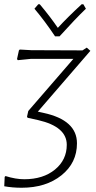

<svg xmlns="http://www.w3.org/2000/svg" viewBox="-47 -692 450 903"><path d="M345 -672 357 -651Q309 -605 233 -521H212Q164 -593 115 -651L133 -672H140Q188 -615 225 -561Q270 -610 337 -672ZM55 191Q11 191 -27 184L-25 140L-21 136Q27 151 67 151Q156 151 211.5 105.5Q267 60 267 -11Q267 -96 133 -127L83 -138L80 -143L86 -170L298 -415H97L37 -409L33 -414L42 -455L46 -459L100 -456L341 -455L361 -468L378 -453L131 -167L158 -161Q315 -127 315 -18Q315 74 242 132.5Q169 191 55 191Z"/></svg>

Font: Alegreya Sans Light
Style: Italic
Weight: 300
Italic angle: -7°
Designer: Juan Pablo del Peral
Foundry: Huerta Tipografica
Version: Version 2.007